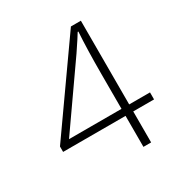

<svg xmlns="http://www.w3.org/2000/svg" viewBox="-133 -637 695 735"><g transform="rotate(-30 214.5 -269.0)"><path d="M418 -137H326V0H292V-137H16V-161L282 -538H326V-168H418ZM292 -168V-321Q292 -432 297 -507H294Q286 -493 249 -438L60 -168Z"/></g></svg>

Font: Azad Pori Unicode
Style: Regular
Weight: 400
Designer: Abul Kalam Azad
Foundry: Lipighor Font Foundry
Version: Version 1.026;December 22, 2019;FontCreator 12.0.0.2547 64-b